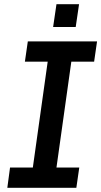

<svg xmlns="http://www.w3.org/2000/svg" viewBox="-20 -898 484 918"><path d="M15 0 28 -97H137L208 -603H99L113 -700H444L430 -603H321L250 -97H359L345 0ZM234 -769 250 -878H358L342 -769Z"/></svg>

Font: Finlandica Medium
Style: Italic
Weight: 500
Italic angle: -8°
Designer: Niklas Ekholm, Juho Hiilivirta, Jaakko Suomalainen
Foundry: Helsinki Type Studio
Version: Version 1.063